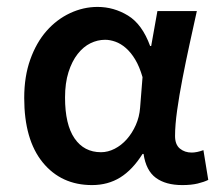

<svg xmlns="http://www.w3.org/2000/svg" viewBox="-20 -523 640 555"><path d="M246 12Q157 12 103.5 -53.5Q50 -119 50 -240Q50 -302 67.5 -351Q85 -400 114.5 -433.5Q144 -467 182.5 -485Q221 -503 262 -503Q309 -503 350 -478Q391 -453 414 -390H417L435 -491H549Q539 -446 528 -395.5Q517 -345 507.5 -296Q498 -247 492 -204Q486 -161 486 -130Q486 -105 500 -93.5Q514 -82 534 -82Q549 -82 568 -89L582 -3Q570 3 551.5 7.5Q533 12 507 12Q459 12 430.5 -9Q402 -30 395 -78H392Q363 -32 327.5 -10Q292 12 246 12ZM272 -83Q292 -83 311.5 -93Q331 -103 346.5 -120.5Q362 -138 372.5 -161.5Q383 -185 385 -212L392 -300Q383 -331 370.5 -351.5Q358 -372 343.5 -384.5Q329 -397 313.5 -402.5Q298 -408 284 -408Q262 -408 241.5 -398Q221 -388 204.5 -367Q188 -346 178 -314.5Q168 -283 168 -241Q168 -163 195.5 -123Q223 -83 272 -83Z"/></svg>

Font: Source Code Pro Semibold
Style: Regular
Weight: 600
Monospace: yes
Designer: Paul D. Hunt, Teo Tuominen
Foundry: Adobe Systems Incorporated
Version: Version 2.030;PS 1.000;hotconv 16.6.51;makeotf.lib2.5.65220